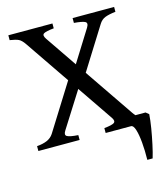

<svg xmlns="http://www.w3.org/2000/svg" viewBox="-118 -707 862 988"><g transform="rotate(-15 313.0 -213.0)"><path d="M582.5 -589.4Q546.9 -585.4 526.4 -577.4Q505.9 -569.3 493.2 -548.3L310.1 -255.9L282.7 -328.1L420.4 -548.3Q434.1 -570.8 419.4 -578.4Q404.8 -585.9 361.3 -589.4V-615.2H582.5ZM372.6 0V-25.9Q415.5 -30.3 426.3 -38.8Q437 -47.4 423.8 -66.9L95.2 -548.3Q80.1 -570.3 65.7 -577.4Q51.3 -584.5 19 -589.4V-615.2H253.9V-589.4Q212.4 -585.4 199.7 -577.6Q187 -569.8 201.7 -548.3L531.2 -65.4Q544.9 -45.4 557.6 -37.6Q570.3 -29.8 599.1 -25.9V0ZM175.8 -66.9Q161.6 -45.4 175 -37.1Q188.5 -28.8 233.9 -25.9V0H14.2V-25.9Q45.4 -28.3 67.9 -37.8Q90.3 -47.4 103 -66.9L291 -367.2L312 -282.2ZM598.1 -48.8 614.3 -35.6Q612.3 -4.4 605.5 37.1Q598.6 78.6 589.8 119.4Q581.1 160.2 572.3 189H543.9Q544.9 139.2 541 95.9Q537.1 52.7 528.8 26.4Q520.5 0 507.8 0L525.4 -48.8Z"/></g></svg>

Font: Gentium Book Plus
Style: Regular
Weight: 400
Designer: Victor Gaultney, Annie Olsen, Iska Routamaa, Becca Hirsbrunner
Foundry: SIL International
Version: Version 6.101